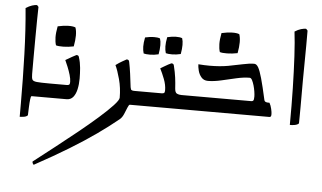

<svg xmlns="http://www.w3.org/2000/svg" viewBox="-62 -682 2043 1219"><g transform="rotate(5 959.5 -73.0)"><path d="M55 -554Q77 -568 95 -573.5Q113 -579 125 -579Q128 -579 136 -568Q135 -540 134.5 -488Q134 -436 133.5 -373.5Q133 -311 133 -249.5Q133 -188 133 -140Q133 -116 138 -105.5Q143 -95 167 -92.5Q191 -90 247 -90V0H142Q137 0 134.5 21.5Q132 43 131 71.5Q130 100 129 123Q121 132 105 134.5Q89 137 78 137Q78 116 78 95Q78 74 78 52Q78 -103 73 -261Q68 -419 55 -554Z M364 0H207V-90H359Q369 -90 373.5 -94Q378 -98 378 -111Q378 -130 370.5 -155.5Q363 -181 353 -205.5Q343 -230 335 -247Q358 -261 376.5 -271Q395 -281 403 -285Q412 -285 415.5 -281Q419 -277 420 -271Q430 -240 433 -205.5Q436 -171 436 -138Q436 -101 429 -69.5Q422 -38 406.5 -19Q391 0 364 0ZM268 -335Q261 -357 260.5 -385.5Q260 -414 268 -456Q303 -464 333.5 -465Q364 -466 381 -459Q396 -418 381 -338Q347 -331 315 -330.5Q283 -330 268 -335Z M768 0Q762 0 754.5 19Q747 38 737 61.5Q727 85 712 97Q651 147 577.5 199Q504 251 410 308.5Q316 366 193 433Q184 425 184 413Q247 364 317.5 309Q388 254 456 199Q524 144 579 95.5Q634 47 667 11.5Q700 -24 700 -39Q700 -101 685 -156.5Q670 -212 655 -243Q678 -260 697 -270.5Q716 -281 723 -285Q732 -285 735.5 -281Q739 -277 740 -271Q747 -237 752.5 -197Q758 -157 760 -137Q763 -105 767 -97.5Q771 -90 790 -90H852V0Z M1089 -90H1141V0H812V-90H964Q974 -90 978.5 -94Q983 -98 983 -111Q983 -145 968.5 -182.5Q954 -220 940 -247Q948 -252 961.5 -260Q975 -268 988.5 -275.5Q1002 -283 1008 -285Q1017 -285 1020.5 -281Q1024 -277 1025 -271Q1035 -231 1039.5 -197Q1044 -163 1046 -127Q1048 -102 1060 -96Q1072 -90 1089 -90ZM827 -332Q821 -351 820.5 -375Q820 -399 827 -434Q857 -441 882 -441.5Q907 -442 922 -436Q934 -401 922 -335Q894 -328 867 -328Q840 -328 827 -332ZM967 -346Q961 -365 960.5 -389Q960 -413 967 -448Q997 -455 1022 -455.5Q1047 -456 1062 -450Q1074 -415 1062 -349Q1034 -342 1007 -342Q980 -342 967 -346Z M1551 -121Q1551 -133 1548 -152.5Q1545 -172 1539.5 -191Q1534 -210 1527 -223.5Q1520 -237 1511 -237Q1474 -237 1427.5 -226.5Q1381 -216 1334 -205Q1287 -194 1248 -194Q1222 -194 1206.5 -212Q1191 -230 1185 -254Q1179 -278 1179 -294Q1217 -291 1250 -291Q1317 -291 1369 -300.5Q1421 -310 1461.5 -319Q1502 -328 1532 -328Q1547 -328 1558.5 -308Q1570 -288 1583.5 -240Q1597 -192 1616 -106Q1618 -96 1625.5 -93Q1633 -90 1640 -90H1650Q1659 -74 1664 -52.5Q1669 -31 1669 -19Q1669 -6 1665.5 -3Q1662 0 1657 0H1101V-90H1535Q1543 -90 1547 -95.5Q1551 -101 1551 -121ZM1308 -383Q1301 -405 1300.5 -433.5Q1300 -462 1308 -504Q1343 -512 1373.5 -513Q1404 -514 1421 -507Q1436 -466 1421 -386Q1387 -379 1355 -378.5Q1323 -378 1308 -383Z M1851 -567Q1851 -528 1851 -473Q1851 -418 1850 -359.5Q1849 -301 1849 -248.5Q1849 -196 1849 -161Q1849 -124 1849 -83.5Q1849 -43 1848.5 -13Q1848 17 1848 24Q1841 33 1822.5 36.5Q1804 40 1791 39Q1792 -85 1789.5 -195.5Q1787 -306 1782 -397.5Q1777 -489 1769 -554Q1791 -568 1809 -573Q1827 -578 1839 -578Q1843 -578 1851 -567Z"/></g></svg>

Font: Ruwudu
Style: Regular
Weight: 400
Designer: Becca Hirsbrunner Spalinger
Foundry: SIL International
Version: Version 3.000